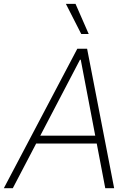

<svg xmlns="http://www.w3.org/2000/svg" viewBox="-43 -982 684 1002"><path d="M23.9 0H-22.9L360.4 -727.5H411.6L552.7 0H506.3L378.4 -670.4H374.5ZM136.2 -273.9H485.8L478 -232.9H128.9ZM380.9 -804.7 300.8 -961.9H351.1L419.9 -804.7Z"/></svg>

Font: Inter Tight ExtraLight
Style: Italic
Weight: 250
Italic angle: -9.39999°
Designer: Rasmus Andersson
Foundry: rsms
Version: Version 3.004